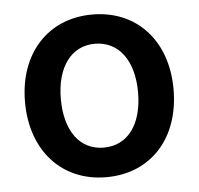

<svg xmlns="http://www.w3.org/2000/svg" viewBox="-42 -526 604 582"><g transform="rotate(-5 259.5 -235.5)"><path d="M259 12C395 12 485 -87 485 -236C485 -384 394 -483 259 -483C124 -483 33 -384 33 -236C33 -88 124 12 259 12ZM259 -78C187 -78 142 -138 142 -236C142 -334 188 -394 259 -394C331 -394 377 -334 377 -236C377 -138 332 -78 259 -78Z"/></g></svg>

Font: Noto Sans Thai Looped UI Narrow Medium
Style: Regular
Weight: 500
Width: 4
Designer: Cadson Demak Team
Foundry: Cadson Demak Co., Ltd.
Version: Version 1.000